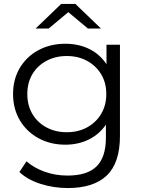

<svg xmlns="http://www.w3.org/2000/svg" viewBox="-20 -751 725 970"><path d="M323 199Q251 199 185 178Q119 157 78 118L114 64Q151 97 205.5 116.5Q260 136 321 136Q421 136 468 89.5Q515 43 515 -55V-186L525 -276L518 -366V-525H586V-64Q586 72 519.5 135.5Q453 199 323 199ZM310 -20Q235 -20 175 -52.5Q115 -85 80.5 -143Q46 -201 46 -276Q46 -351 80.5 -408.5Q115 -466 175 -498Q235 -530 310 -530Q380 -530 436 -501Q492 -472 525 -415Q558 -358 558 -276Q558 -194 525 -137Q492 -80 436 -50Q380 -20 310 -20ZM317 -83Q375 -83 420 -107.5Q465 -132 491 -175.5Q517 -219 517 -276Q517 -333 491 -376Q465 -419 420 -443.5Q375 -468 317 -468Q260 -468 214.5 -443.5Q169 -419 143.5 -376Q118 -333 118 -276Q118 -219 143.5 -175.5Q169 -132 214.5 -107.5Q260 -83 317 -83ZM160 -607 289 -731H361L490 -607H424L297 -713H353L226 -607Z"/></svg>

Font: Montserrat Thin
Style: Regular
Weight: 400
Version: Version 9.000